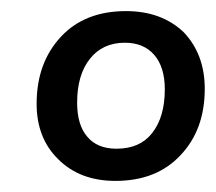

<svg xmlns="http://www.w3.org/2000/svg" viewBox="-20 -737 389 346"><path d="M188 -411Q124 -411 85 -450Q46 -488 46 -550Q46 -624 90 -671Q133 -717 207 -717Q271 -717 311 -679Q349 -639 349 -577Q349 -503 305 -457Q262 -411 188 -411ZM190 -469Q232 -469 254 -497Q277 -526 277 -576Q277 -616 258 -638Q239 -660 205 -660Q165 -660 142 -631Q119 -602 119 -552Q119 -512 137 -491Q155 -469 190 -469Z"/></svg>

Font: PRinguin Sans
Style: Italic
Weight: 400
Designer: Vernon Adams
Foundry: Vernon Adams
Version: ""